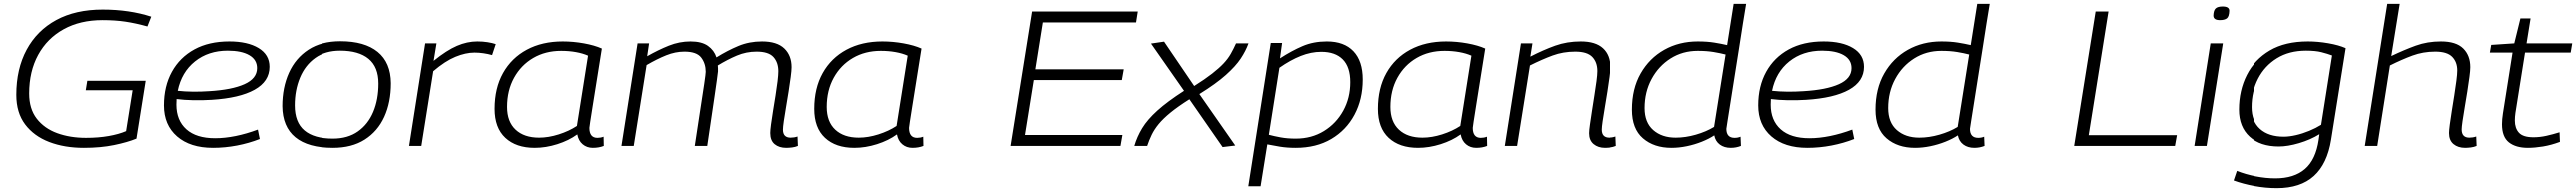

<svg xmlns="http://www.w3.org/2000/svg" viewBox="-20 -760 13438 1000"><path d="M417 10Q316 10 236.5 -20.5Q157 -51 111 -112Q65 -173 65 -266Q65 -401 119 -501Q173 -601 273.5 -655.5Q374 -710 515 -710Q654 -710 768 -673L748 -622Q687 -639 633.5 -647Q580 -655 514 -655Q398 -655 312 -607.5Q226 -560 179 -474Q132 -388 132 -273Q132 -193 171.5 -142Q211 -91 278 -66.5Q345 -42 428 -42Q493 -42 546.5 -51.5Q600 -61 637 -77L671 -290H427L435 -339H739L691 -38Q645 -19 575 -4.5Q505 10 417 10Z M1334 -36Q1278 -14 1215.5 -2Q1153 10 1090 10Q971 10 902.5 -49.5Q834 -109 834 -211Q834 -311 875.5 -386Q917 -461 993 -502.5Q1069 -544 1175 -544Q1271 -544 1328 -509.5Q1385 -475 1385 -412Q1385 -336 1307 -292.5Q1229 -249 1083 -240Q1035 -237 987.5 -238Q940 -239 900 -244Q899 -230 899 -215Q899 -133 951 -86.5Q1003 -40 1101 -40Q1152 -40 1208.5 -51.5Q1265 -63 1324 -85ZM1167 -496Q1066 -496 996 -440Q926 -384 906 -287Q943 -283 985 -282.5Q1027 -282 1070 -285Q1189 -292 1254.5 -321.5Q1320 -351 1320 -405Q1320 -449 1279.5 -472.5Q1239 -496 1167 -496Z M1717 10Q1587 10 1520 -45Q1453 -100 1452 -207Q1452 -304 1486.5 -380.5Q1521 -457 1588.5 -501Q1656 -545 1756 -545Q1883 -545 1951 -489.5Q2019 -434 2020 -327Q2020 -227 1985.5 -151.5Q1951 -76 1883.5 -33Q1816 10 1717 10ZM1717 -38Q1795 -38 1848 -75.5Q1901 -113 1928 -177.5Q1955 -242 1955 -325Q1955 -411 1903.5 -453.5Q1852 -496 1755 -496Q1677 -496 1624 -458Q1571 -420 1544 -355Q1517 -290 1517 -211Q1517 -123 1567.5 -80.5Q1618 -38 1717 -38Z M2258 -534 2243 -443Q2311 -498 2364.5 -521Q2418 -544 2471 -544Q2499 -544 2524.5 -540Q2550 -536 2567 -530L2548 -473Q2527 -479 2503 -482.5Q2479 -486 2456 -486Q2410 -486 2356.5 -464Q2303 -442 2241 -389L2179 0H2115L2199 -534Z M3073 10Q3042 10 3020 -8.5Q2998 -27 2992 -60Q2948 -28 2888 -9Q2828 10 2770 10Q2673 10 2617 -42Q2561 -94 2561 -193Q2561 -301 2605 -379.5Q2649 -458 2729 -501Q2809 -544 2916 -544Q2971 -544 3026.5 -534Q3082 -524 3120 -507Q3089 -313 3072 -206.5Q3055 -100 3055 -94Q3055 -42 3097 -42Q3114 -42 3129 -48L3130 0Q3105 10 3073 10ZM2990 -104 3048 -470Q3021 -482 2985 -488.5Q2949 -495 2908 -495Q2826 -495 2762.5 -458Q2699 -421 2662.5 -355Q2626 -289 2626 -203Q2626 -126 2670.5 -84.5Q2715 -43 2793 -43Q2842 -43 2895.5 -60Q2949 -77 2990 -104Z M4080 10Q4043 10 4020 -9Q3997 -28 3997 -67Q3997 -81 4001 -111.5Q4005 -142 4011.5 -182Q4018 -222 4024.5 -262.5Q4031 -303 4035 -336.5Q4039 -370 4039 -389Q4039 -435 4013.5 -463Q3988 -491 3926 -491Q3872 -491 3823.5 -470.5Q3775 -450 3724 -419Q3725 -413 3725 -404Q3725 -395 3725 -388Q3722 -359 3707 -257.5Q3692 -156 3669 0H3604Q3620 -107 3633 -190.5Q3646 -274 3653.5 -325Q3661 -376 3661 -386Q3661 -429 3637.5 -460Q3614 -491 3550 -491Q3503 -491 3455.5 -472Q3408 -453 3353 -421L3286 0H3222L3306 -534H3366L3356 -467Q3414 -500 3469 -522Q3524 -544 3582 -544Q3640 -544 3672.5 -521Q3705 -498 3717 -461Q3775 -497 3831.5 -520.5Q3888 -544 3954 -544Q4032 -544 4070 -507.5Q4108 -471 4108 -410Q4108 -393 4103.5 -359Q4099 -325 4092.5 -283.5Q4086 -242 4079 -201.5Q4072 -161 4067.5 -129.5Q4063 -98 4063 -85Q4063 -43 4103 -43Q4122 -43 4139 -49L4141 0Q4127 6 4110.5 8Q4094 10 4080 10Z M4738 10Q4707 10 4685 -8.5Q4663 -27 4657 -60Q4613 -28 4553 -9Q4493 10 4435 10Q4338 10 4282 -42Q4226 -94 4226 -193Q4226 -301 4270 -379.5Q4314 -458 4394 -501Q4474 -544 4581 -544Q4636 -544 4691.5 -534Q4747 -524 4785 -507Q4754 -313 4737 -206.5Q4720 -100 4720 -94Q4720 -42 4762 -42Q4779 -42 4794 -48L4795 0Q4770 10 4738 10ZM4655 -104 4713 -470Q4686 -482 4650 -488.5Q4614 -495 4573 -495Q4491 -495 4427.5 -458Q4364 -421 4327.5 -355Q4291 -289 4291 -203Q4291 -126 4335.5 -84.5Q4380 -43 4458 -43Q4507 -43 4560.5 -60Q4614 -77 4655 -104Z M5254 0 5366 -700H5916L5907 -643H5422L5383 -399H5843L5833 -343H5375L5329 -57H5836L5826 0Z M6428 -534H6493Q6479 -495 6452.5 -455Q6426 -415 6375 -369.5Q6324 -324 6237 -270L6424 -2L6358 6L6185 -243Q6125 -205 6086.5 -173.5Q6048 -142 6025 -114Q6002 -86 5988.5 -58Q5975 -30 5965 0H5898Q5912 -48 5939 -92.5Q5966 -137 6018 -184Q6070 -231 6157 -287L5985 -533L6053 -543L6210 -312Q6267 -348 6303.5 -376.5Q6340 -405 6363 -429.5Q6386 -454 6400.5 -479.5Q6415 -505 6428 -534Z M6492 210 6609 -536H6668L6657 -456Q6717 -495 6774 -519.5Q6831 -544 6901 -544Q6991 -544 7039.5 -493Q7088 -442 7088 -346Q7088 -243 7045 -162.5Q7002 -82 6924 -36Q6846 10 6739 10Q6694 10 6657 4Q6620 -2 6591 -8L6556 210ZM6739 -38Q6822 -38 6886 -77.5Q6950 -117 6986.5 -183.5Q7023 -250 7023 -332Q7023 -411 6984 -450.5Q6945 -490 6872 -490Q6819 -490 6765 -468.5Q6711 -447 6654 -407L6599 -58Q6625 -51 6660 -44.5Q6695 -38 6739 -38Z M7679 10Q7648 10 7626 -8.5Q7604 -27 7598 -60Q7554 -28 7494 -9Q7434 10 7376 10Q7279 10 7223 -42Q7167 -94 7167 -193Q7167 -301 7211 -379.5Q7255 -458 7335 -501Q7415 -544 7522 -544Q7577 -544 7632.5 -534Q7688 -524 7726 -507Q7695 -313 7678 -206.5Q7661 -100 7661 -94Q7661 -42 7703 -42Q7720 -42 7735 -48L7736 0Q7711 10 7679 10ZM7596 -104 7654 -470Q7627 -482 7591 -488.5Q7555 -495 7514 -495Q7432 -495 7368.5 -458Q7305 -421 7268.5 -355Q7232 -289 7232 -203Q7232 -126 7276.5 -84.5Q7321 -43 7399 -43Q7448 -43 7501.5 -60Q7555 -77 7596 -104Z M7912 -534H7972L7961 -465Q8029 -500 8090.5 -522Q8152 -544 8224 -544Q8301 -544 8339.5 -508.5Q8378 -473 8378 -410Q8378 -393 8373.5 -359Q8369 -325 8362.5 -283.5Q8356 -242 8349 -201Q8342 -160 8337.5 -129Q8333 -98 8333 -85Q8333 -43 8373 -43Q8392 -43 8409 -49L8411 0Q8397 6 8380.5 8Q8364 10 8350 10Q8314 10 8290.5 -9.5Q8267 -29 8267 -66Q8267 -81 8271.5 -112Q8276 -143 8282 -182.5Q8288 -222 8294.5 -262.5Q8301 -303 8305.5 -337Q8310 -371 8310 -390Q8310 -436 8283.5 -463.5Q8257 -491 8195 -491Q8132 -491 8077.5 -471Q8023 -451 7959 -419L7892 0H7828Z M9010 10Q8976 10 8953 -7Q8930 -24 8924 -55Q8897 -37 8859.5 -22Q8822 -7 8781 1.5Q8740 10 8701 10Q8610 10 8552.5 -39.5Q8495 -89 8495 -189Q8495 -298 8540.5 -377.5Q8586 -457 8663.5 -500.5Q8741 -544 8838 -544Q8887 -544 8924 -538Q8961 -532 8991 -525L9025 -740H9090Q9083 -701 9073.5 -639Q9064 -577 9052.5 -504.5Q9041 -432 9029.5 -359.5Q9018 -287 9008.5 -226.5Q8999 -166 8993 -128.5Q8987 -91 8987 -89Q8987 -42 9030 -42Q9047 -42 9061 -48L9063 0Q9038 10 9010 10ZM8723 -43Q8774 -43 8828 -58.5Q8882 -74 8923 -99L8983 -476Q8956 -483 8920.5 -489Q8885 -495 8838 -495Q8759 -495 8696.5 -455.5Q8634 -416 8597.5 -348.5Q8561 -281 8561 -197Q8561 -122 8606 -82.5Q8651 -43 8723 -43Z M9653 -36Q9597 -14 9534.5 -2Q9472 10 9409 10Q9290 10 9221.5 -49.5Q9153 -109 9153 -211Q9153 -311 9194.5 -386Q9236 -461 9312 -502.5Q9388 -544 9494 -544Q9590 -544 9647 -509.5Q9704 -475 9704 -412Q9704 -336 9626 -292.5Q9548 -249 9402 -240Q9354 -237 9306.5 -238Q9259 -239 9219 -244Q9218 -230 9218 -215Q9218 -133 9270 -86.5Q9322 -40 9420 -40Q9471 -40 9527.5 -51.5Q9584 -63 9643 -85ZM9486 -496Q9385 -496 9315 -440Q9245 -384 9225 -287Q9262 -283 9304 -282.5Q9346 -282 9389 -285Q9508 -292 9573.5 -321.5Q9639 -351 9639 -405Q9639 -449 9598.5 -472.5Q9558 -496 9486 -496Z M10279 10Q10245 10 10222 -7Q10199 -24 10193 -55Q10166 -37 10128.5 -22Q10091 -7 10050 1.5Q10009 10 9970 10Q9879 10 9821.5 -39.5Q9764 -89 9764 -189Q9764 -298 9809.5 -377.5Q9855 -457 9932.5 -500.5Q10010 -544 10107 -544Q10156 -544 10193 -538Q10230 -532 10260 -525L10294 -740H10359Q10352 -701 10342.5 -639Q10333 -577 10321.5 -504.5Q10310 -432 10298.5 -359.5Q10287 -287 10277.5 -226.5Q10268 -166 10262 -128.5Q10256 -91 10256 -89Q10256 -42 10299 -42Q10316 -42 10330 -48L10332 0Q10307 10 10279 10ZM9992 -43Q10043 -43 10097 -58.5Q10151 -74 10192 -99L10252 -476Q10225 -483 10189.5 -489Q10154 -495 10107 -495Q10028 -495 9965.5 -455.5Q9903 -416 9866.5 -348.5Q9830 -281 9830 -197Q9830 -122 9875 -82.5Q9920 -43 9992 -43Z M10799 0 10911 -700H10978L10875 -56H11335L11325 0Z M11573 -726Q11609 -726 11608 -703Q11607 -673 11595 -664Q11583 -655 11559 -655Q11525 -655 11525 -679Q11526 -706 11537 -716Q11548 -726 11573 -726ZM11426 0 11510 -534H11575L11490 0Z M11631 180 11648 130Q11693 148 11746.5 158.5Q11800 169 11850 169Q11948 169 12004.5 120Q12061 71 12076 -32L12080 -61Q12033 -32 11974 -14.5Q11915 3 11868 3Q11771 3 11715 -48Q11659 -99 11659 -189Q11659 -289 11700 -369.5Q11741 -450 11821 -497Q11901 -544 12020 -544Q12071 -544 12126 -534.5Q12181 -525 12217 -509L12141 -33Q12121 93 12051 156.5Q11981 220 11858 220Q11799 220 11739.5 209Q11680 198 11631 180ZM12146 -471Q12122 -480 12090.5 -488Q12059 -496 12010 -496Q11922 -496 11858 -456.5Q11794 -417 11759.5 -350Q11725 -283 11725 -202Q11725 -128 11770 -88Q11815 -48 11894 -48Q11922 -48 11957 -56Q11992 -64 12027 -78.5Q12062 -93 12089 -110Z M12822 -86Q12822 -43 12862 -43Q12881 -43 12898 -49L12900 0Q12886 6 12869.5 8Q12853 10 12840 10Q12803 10 12779.5 -9.5Q12756 -29 12756 -67Q12756 -80 12760 -111Q12764 -142 12770.5 -182Q12777 -222 12783.5 -263.5Q12790 -305 12794.5 -339.5Q12799 -374 12799 -393Q12799 -437 12772.5 -464Q12746 -491 12684 -491Q12621 -491 12565.5 -470.5Q12510 -450 12448 -419L12382 0H12317L12434 -740H12499L12455 -468Q12522 -500 12582.5 -522Q12643 -544 12714 -544Q12793 -544 12830 -507.5Q12867 -471 12867 -410Q12867 -393 12862.5 -359Q12858 -325 12851.5 -283.5Q12845 -242 12838 -201.5Q12831 -161 12826.5 -129.5Q12822 -98 12822 -86Z M13332 -71 13334 -21Q13288 -4 13245.5 3Q13203 10 13167 10Q13104 10 13068 -18.5Q13032 -47 13032 -113Q13032 -138 13037 -170L13087 -486H12969L12976 -526L13096 -534L13128 -664H13181L13160 -534H13398L13390 -486H13152L13102 -172Q13099 -151 13099 -132Q13099 -92 13120.5 -68.5Q13142 -45 13196 -45Q13229 -45 13263 -52.5Q13297 -60 13332 -71Z"/></svg>

Font: Georama Expanded Light
Style: Italic
Weight: 300
Width: 7
Italic angle: -9°
Designer: Jean-Baptiste Levee
Foundry: Production Type
Version: Version 1.000